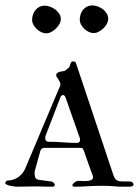

<svg xmlns="http://www.w3.org/2000/svg" viewBox="-29 -702 522 722"><path d="M-9.3 -13.7Q-9.3 -15.6 -6.6 -19.5Q-3.9 -23.4 1.5 -23.4Q9.3 -23.4 18.3 -25.9Q27.3 -28.3 35.9 -33.4Q44.4 -38.6 52 -46.6Q59.6 -54.7 64.9 -65.9L194.3 -372.6Q194.8 -373.5 196.5 -377.2Q198.2 -380.9 198.2 -383.3Q198.2 -388.7 195.8 -394Q193.4 -399.4 190.2 -404.1Q187 -408.7 184.6 -412.4Q182.1 -416 182.1 -418.9Q182.1 -423.8 185.5 -426.8Q189 -429.7 193.6 -431.4Q198.2 -433.1 203.6 -433.6Q209 -434.1 212.9 -435.1Q217.3 -437 222.7 -441.7Q228 -446.3 231.4 -449.2Q232.9 -451.7 233.9 -455.6Q234.9 -459.5 236.1 -462.9Q237.3 -466.3 239.5 -468.8Q241.7 -471.2 245.6 -471.2Q255.4 -471.2 257.3 -462.9L397 -44.9Q399.9 -35.6 403.6 -30.5Q407.2 -25.4 412.6 -22.9Q418 -20.5 424.6 -20Q431.2 -19.5 439.9 -19.5H457.5Q461.9 -19.5 464.4 -18.6Q466.8 -18.6 470 -15.1Q473.1 -11.7 473.1 -9.3Q473.1 -1.5 464.4 -1Q463.4 0 457.5 0H429.7Q415.5 0 397 -1.7Q378.4 -3.4 359.9 -3.4Q329.6 -3.4 301.3 -1.7Q272.9 0 251 0Q248.5 0 245.8 -1Q243.2 -2 243.2 -4.9Q243.2 -7.8 245.6 -10.7Q248 -13.7 251.5 -16.4Q254.9 -19 259 -20.5Q263.2 -22 266.6 -22Q271.5 -22 276.4 -21.5Q281.2 -21 287.1 -21Q302.7 -21 312.5 -24.4Q320.8 -27.3 320.8 -36.1Q320.8 -37.1 320.3 -38.6Q319.8 -40 319.3 -43Q317.4 -47.4 313 -59.3Q308.6 -71.3 303.7 -85.4Q298.8 -99.6 294.2 -112.8Q289.6 -126 287.1 -133.3Q285.2 -137.7 283 -141.8Q280.8 -146 275.4 -146H138.2Q126 -146 122.6 -134.3L103 -63.5Q102.1 -60.1 101.6 -57.6Q101.1 -55.2 101.1 -50.8Q101.1 -43 102.3 -38.3Q103.5 -33.7 106.2 -30.8Q108.9 -27.8 113.5 -26.6Q118.2 -25.4 125.5 -24.4Q127.9 -24.4 133.5 -23.7Q139.2 -22.9 145.5 -22Q151.9 -21 157.5 -20.3Q163.1 -19.5 165.5 -19.5Q168 -18.6 172.6 -14.9Q177.2 -11.2 177.2 -6.8Q177.2 -4.4 175.3 -2.2Q173.3 0 168 0H152.8Q145 0 131.6 -0.5Q118.2 -1 104.5 -1Q91.3 -1 72.8 -0.5Q54.2 0 34.7 0Q32.2 0 24.9 -0.7Q17.6 -1.5 10 -3.2Q2.4 -4.9 -3.4 -7.6Q-9.3 -10.3 -9.3 -13.7ZM141.6 -189.5Q141.1 -188.5 141.1 -184.1V-181.6Q141.1 -176.3 144.3 -172.6Q147.5 -168.9 152.8 -168.9Q182.6 -168.9 209.2 -166.7Q235.8 -164.6 260.7 -164.6Q266.1 -164.6 269 -167.7Q272 -170.9 272 -173.8V-179.2Q272 -180.2 271.5 -181.2Q270.5 -182.6 270 -186L217.8 -334.5Q213.9 -344.7 208.5 -344.7Q206.1 -344.7 203.1 -342.8Q200.2 -340.8 199.2 -338.9ZM91.8 -627.4Q91.8 -637.7 95.2 -647.5Q98.6 -657.2 104.7 -664.6Q110.8 -671.9 119.6 -676.3Q128.4 -680.7 139.2 -680.7Q148.4 -680.7 158.9 -677Q169.4 -673.3 178.5 -666.5Q187.5 -659.7 193.6 -650.4Q199.7 -641.1 199.7 -629.9Q199.7 -621.1 194.6 -611.8Q189.5 -602.5 181.4 -594.7Q173.3 -586.9 163.8 -581.8Q154.3 -576.7 145 -576.7Q136.2 -576.7 127 -580.8Q117.7 -585 109.9 -592Q102.1 -599.1 96.9 -608.4Q91.8 -617.7 91.8 -627.4ZM271 -628.4Q271 -638.7 274.2 -648.4Q277.3 -658.2 283.4 -665.5Q289.6 -672.9 298.3 -677.2Q307.1 -681.6 318.4 -681.6Q327.6 -681.6 338.1 -678Q348.6 -674.3 357.4 -667.7Q366.2 -661.1 372.1 -651.6Q377.9 -642.1 377.9 -630.9Q377.9 -622.1 373 -612.8Q368.2 -603.5 360.1 -595.7Q352.1 -587.9 342.3 -582.8Q332.5 -577.6 323.2 -577.6Q314.5 -577.6 305.4 -581.8Q296.4 -585.9 288.6 -593Q280.8 -600.1 275.9 -609.4Q271 -618.7 271 -628.4Z"/></svg>

Font: IM FELL French Canon SC
Style: Regular
Weight: 400
Designer: Igino Marini
Foundry: Igino Marini
Version: 3.00